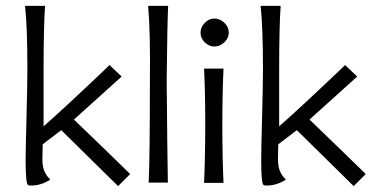

<svg xmlns="http://www.w3.org/2000/svg" viewBox="-20 -620 1262 652"><path d="M422 -29 381 12 188 -178 125 -130Q123 -71 125 -62Q128 -32 151 -10Q119 10 87 10Q79 10 76 9Q67 6 67 -74Q67 -112 70 -222Q73 -332 73 -384Q73 -530 65 -600H133Q128 -525 128 -388V-191Q200 -254 352 -399L393 -360L231 -214Q246 -199 272 -174.5Q298 -150 342.5 -106.5Q387 -63 422 -29Z M483 -600H551Q548 -537 546 -349Q546 -339 548 -141L550 0H485Q489 -92 489 -340Q491 -514 483 -600Z M739 1H673Q677 -90 677 -199Q677 -306 673 -387H739Q735 -302 735 -195Q735 -87 739 1ZM757 -509Q757 -491 742 -476.5Q727 -462 708 -462Q690 -462 675.5 -476Q661 -490 661 -509Q661 -528 675.5 -542.5Q690 -557 708 -557Q727 -557 742 -542.5Q757 -528 757 -509Z M1222 -29 1181 12 988 -178 925 -130Q923 -71 925 -62Q928 -32 951 -10Q919 10 887 10Q879 10 876 9Q867 6 867 -74Q867 -112 870 -222Q873 -332 873 -384Q873 -530 865 -600H933Q928 -525 928 -388V-191Q1000 -254 1152 -399L1193 -360L1031 -214Q1046 -199 1072 -174.5Q1098 -150 1142.5 -106.5Q1187 -63 1222 -29Z"/></svg>

Font: GFS Neohellenic Rg
Style: Regular
Weight: 400
Designer: Takis Katsoulidis and George D. Matthiopoulos
Foundry: Takis Katsoulidis and George D. Matthiopoulos
Version: Version 1.0